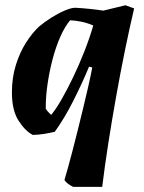

<svg xmlns="http://www.w3.org/2000/svg" viewBox="-20 -501 546 730"><path d="M258 209.5Q248 204.5 239 198Q230 191.5 225 183.5Q230.2 166.2 238.3 137.2Q246.4 108.2 255.8 71.9Q265.3 35.5 275.4 -5.1Q285.6 -45.7 295.7 -87.7Q305.9 -129.8 315.1 -170Q324.3 -210.1 330.8 -244.5L318.6 -247.5Q304.8 -214.2 289.1 -180.4Q273.4 -146.5 257 -114.3Q240.6 -82 223.1 -53Q205.6 -24 188.3 0Q169.6 4.5 148 8Q126.4 11.5 104.6 12Q75.9 -2.8 50.6 -42.1Q25.3 -81.3 25.3 -149.5Q25.3 -206 40.3 -253.8Q55.2 -301.7 79.1 -339.2Q103 -376.7 129.2 -400.6Q148.4 -416.8 174.3 -433.3Q200.2 -449.7 225.4 -460.6Q250.7 -471.5 266.4 -471.5Q292.9 -470.1 319.9 -467.3Q346.9 -464.6 372.8 -460.6L456.9 -481L490 -469Q472.7 -395.6 455 -309.1Q437.3 -222.5 421.2 -131.9Q405 -41.3 391.4 46.3Q377.8 133.8 368.6 209.5ZM174.5 -64.2Q191.8 -84.5 213.4 -121.9Q235 -159.3 257.8 -206.8Q280.7 -254.3 300.7 -305.4Q320.8 -356.5 334.6 -403.9Q314.9 -412.9 291.8 -418Q268.8 -423 246.6 -423.9Q226.4 -399.9 209.3 -361.1Q192.2 -322.3 179.9 -275.8Q167.7 -229.2 160.9 -182.1Q154 -135 154 -94.9Q154 -93.4 154 -91.3Q154 -89.3 154 -87.8Q157.6 -81.5 163.2 -75.2Q168.9 -68.9 174.5 -64.2Z"/></svg>

Font: Labrada
Style: Italic
Weight: 400
Italic angle: -7°
Designer: Mercedes Jáuregui
Foundry: Omnibus-Type Team
Version: Version 1.000